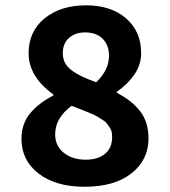

<svg xmlns="http://www.w3.org/2000/svg" viewBox="-20 -692 640 724"><path d="M298.8 12.2Q189.9 12.2 125.5 -37.6Q61 -87.4 61 -168Q61 -225.1 93.3 -264.2Q125.5 -303.2 181.2 -332V-335.9Q87.9 -402.8 87.9 -491.2Q87.9 -573.7 148.2 -622.8Q208.5 -671.9 304.2 -671.9Q398.9 -671.9 455.6 -622.6Q512.2 -573.2 512.2 -492.2Q512.2 -448.7 487.1 -411.6Q461.9 -374.5 420.9 -346.2V-341.8Q477.1 -313 508.5 -272.5Q540 -231.9 540 -169.9Q540 -89.4 476.1 -38.6Q412.1 12.2 298.8 12.2ZM342.8 -381.8Q391.1 -427.7 391.1 -481.9Q391.1 -521.5 367.2 -545.7Q343.3 -569.8 300.8 -569.8Q264.2 -569.8 240.5 -549.3Q216.8 -528.8 216.8 -491.2Q216.8 -470.7 225.6 -454.3Q234.4 -438 252.7 -425Q271 -412.1 291.3 -402.6Q311.5 -393.1 342.8 -381.8ZM303.2 -89.8Q348.6 -89.8 375.7 -111.8Q402.8 -133.8 402.8 -174.8Q402.8 -185.5 400.9 -195.1Q398.9 -204.6 392.6 -213.1Q386.2 -221.7 381.6 -227.8Q377 -233.9 364.5 -241.5Q352.1 -249 345.5 -253.2Q338.9 -257.3 321 -264.9Q303.2 -272.5 295.4 -275.4Q287.6 -278.3 265.1 -287.1Q255.4 -291 250 -293Q188 -247.1 188 -185.1Q188 -141.6 220.7 -115.7Q253.4 -89.8 303.2 -89.8Z"/></svg>

Font: Office Code Pro D Bold
Style: Regular
Weight: 700
Designer: Nathan Rutzky & Paul D. Hunt
Foundry: Adobe Systems Incorporated
Version: Version 1.004;PS 001.004;hotconv 1.0.70;makeotf.lib2.5.58329